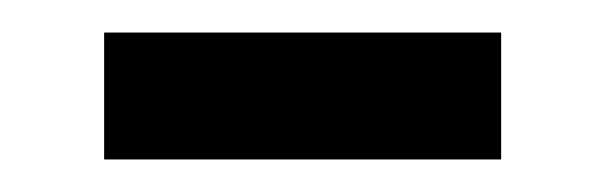

<svg xmlns="http://www.w3.org/2000/svg" viewBox="-20 -325 373 118"><path d="M44 -227V-305H288V-227Z"/></svg>

Font: TharLon
Style: Regular
Weight: 400
Designer: Sai Zin Di Di Zone
Foundry: Sai Zin Di Di Zone, Sun Tun
Version: Version 1.003 September 27 2012